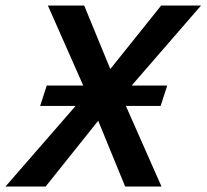

<svg xmlns="http://www.w3.org/2000/svg" viewBox="-40 -678 751 698"><path d="M-20 0 275 -339 134 -658H266L361 -427L546 -658H691L403 -326L547 0H415L317 -239L126 0ZM106 -293 130 -367H340L326 -293ZM326 -293 340 -367H568L544 -293Z"/></svg>

Font: Ysabeau Office
Style: Bold Italic
Weight: 700
Italic angle: -12°
Designer: Christian Thalmann (Catharsis Fonts)
Version: Version 2.001;gftools[0.9.30]; featfreeze: tnum,lnum,ss02